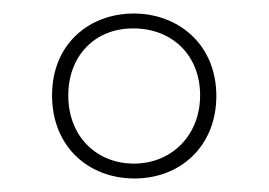

<svg xmlns="http://www.w3.org/2000/svg" viewBox="-20 -743 398 284"><path d="M179 -479C247 -479 300 -527 300 -601C300 -678 243 -723 178 -723C112 -723 57 -678 57 -602C57 -526 111 -479 179 -479ZM178 -501C124 -501 81 -540 81 -602C81 -659 119 -701 177 -701C235 -701 276 -661 276 -602C276 -543 234 -501 178 -501Z"/></svg>

Font: Noto Sans Tamil ExtraCondensed Thin
Style: Regular
Weight: 100
Width: 2
Designer: Jelle Bosma - Monotype Design Team
Foundry: Monotype Imaging Inc.
Version: Version 2.004